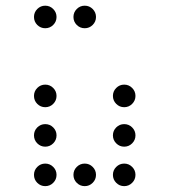

<svg xmlns="http://www.w3.org/2000/svg" viewBox="-20 -674 587 665"><path d="M175.8 -615.2Q175.8 -599.1 164.3 -587.6Q152.8 -576.2 136.7 -576.2Q120.6 -576.2 109.1 -587.6Q97.7 -599.1 97.7 -615.2Q97.7 -631.3 109.1 -642.8Q120.6 -654.3 136.7 -654.3Q152.8 -654.3 164.3 -642.8Q175.8 -631.3 175.8 -615.2ZM312.5 -615.2Q312.5 -599.1 301 -587.6Q289.6 -576.2 273.4 -576.2Q257.3 -576.2 245.8 -587.6Q234.4 -599.1 234.4 -615.2Q234.4 -631.3 245.8 -642.8Q257.3 -654.3 273.4 -654.3Q289.6 -654.3 301 -642.8Q312.5 -631.3 312.5 -615.2ZM175.8 -341.8Q175.8 -325.7 164.3 -314.2Q152.8 -302.7 136.7 -302.7Q120.6 -302.7 109.1 -314.2Q97.7 -325.7 97.7 -341.8Q97.7 -357.9 109.1 -369.4Q120.6 -380.9 136.7 -380.9Q152.8 -380.9 164.3 -369.4Q175.8 -357.9 175.8 -341.8ZM449.2 -341.8Q449.2 -325.7 437.7 -314.2Q426.3 -302.7 410.2 -302.7Q394 -302.7 382.6 -314.2Q371.1 -325.7 371.1 -341.8Q371.1 -357.9 382.6 -369.4Q394 -380.9 410.2 -380.9Q426.3 -380.9 437.7 -369.4Q449.2 -357.9 449.2 -341.8ZM175.8 -205.1Q175.8 -189 164.3 -177.5Q152.8 -166 136.7 -166Q120.6 -166 109.1 -177.5Q97.7 -189 97.7 -205.1Q97.7 -221.2 109.1 -232.7Q120.6 -244.1 136.7 -244.1Q152.8 -244.1 164.3 -232.7Q175.8 -221.2 175.8 -205.1ZM449.2 -205.1Q449.2 -189 437.7 -177.5Q426.3 -166 410.2 -166Q394 -166 382.6 -177.5Q371.1 -189 371.1 -205.1Q371.1 -221.2 382.6 -232.7Q394 -244.1 410.2 -244.1Q426.3 -244.1 437.7 -232.7Q449.2 -221.2 449.2 -205.1ZM175.8 -68.4Q175.8 -52.2 164.3 -40.8Q152.8 -29.3 136.7 -29.3Q120.6 -29.3 109.1 -40.8Q97.7 -52.2 97.7 -68.4Q97.7 -84.5 109.1 -95.9Q120.6 -107.4 136.7 -107.4Q152.8 -107.4 164.3 -95.9Q175.8 -84.5 175.8 -68.4ZM312.5 -68.4Q312.5 -52.2 301 -40.8Q289.6 -29.3 273.4 -29.3Q257.3 -29.3 245.8 -40.8Q234.4 -52.2 234.4 -68.4Q234.4 -84.5 245.8 -95.9Q257.3 -107.4 273.4 -107.4Q289.6 -107.4 301 -95.9Q312.5 -84.5 312.5 -68.4ZM449.2 -68.4Q449.2 -52.2 437.7 -40.8Q426.3 -29.3 410.2 -29.3Q394 -29.3 382.6 -40.8Q371.1 -52.2 371.1 -68.4Q371.1 -84.5 382.6 -95.9Q394 -107.4 410.2 -107.4Q426.3 -107.4 437.7 -95.9Q449.2 -84.5 449.2 -68.4Z"/></svg>

Font: DatDot Light
Style: Regular
Weight: 300
Designer: GGBot
Version: 1.00